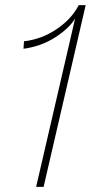

<svg xmlns="http://www.w3.org/2000/svg" viewBox="-20 -724 352 744"><path d="M120 0 271 -652Q246 -612 192 -578Q138 -544 71 -535L73 -564Q142 -572 200 -611.5Q258 -651 285 -704H312L149 0Z"/></svg>

Font: Prodigy Sans ExtraLight
Style: Italic
Weight: 200
Italic angle: -13°
Designer: Wei Huang
Foundry: Wei Huang
Version: Version 1.003; ttfautohint (v1.8.3)